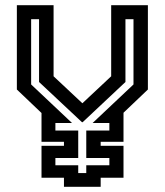

<svg xmlns="http://www.w3.org/2000/svg" viewBox="-20 -720 635 740"><path d="M226.5 0V-35H140V-158H226.5V-173.5H140V-284.5L45 -375V-700H186.5V-426L297.5 -322L408.5 -426V-700H550V-375L456 -285.5V-173.5H368V-158H456V-35H368V0ZM281.5 -53H312.5V-83H401.5V-111H312.5V-217H401.5V-246H337L494.5 -394.5V-646H463.5V-404L298.5 -249H296L130.5 -404V-646H100V-394.5L257.5 -246H193.5V-217H281.5V-111H193.5V-83H281.5Z"/></svg>

Font: Tourney Condensed SemiBold
Style: Regular
Weight: 600
Width: 3
Designer: Tyler Finck
Foundry: Etcetera Type Co
Version: Version 1.010; ttfautohint (v1.8.3)